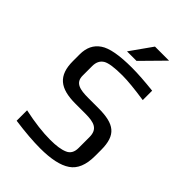

<svg xmlns="http://www.w3.org/2000/svg" viewBox="-242 -936 1053 1053"><g transform="rotate(45 284.5 -410.0)"><path d="M341 -372H263C198 -372 154 -381 154 -437V-511C154 -540 164 -561 185 -574C205 -586 246 -592 308 -592C350 -592 408 -586 482 -575V-648C417 -655 362 -659 315 -659C218 -659 151 -647 115 -622C78 -597 60 -559 60 -508V-456C60 -343 115 -300 235 -300H311C381 -300 419 -287 419 -224V-140C419 -109 407 -88 383 -78C358 -67 323 -62 277 -62C220 -62 152 -70 73 -87V-6C152 5 218 10 271 10C354 10 416 -3 455 -30C494 -56 514 -104 514 -173V-220C514 -336 465 -372 341 -372ZM431 -830H322L232 -703H306Z"/></g></svg>

Font: Gamestation Text
Style: Bold
Weight: 400
Designer: Jonas Hecksher
Foundry: Jonas Hecksher, Playtypeª, e-types AS
Version: Version 1.003